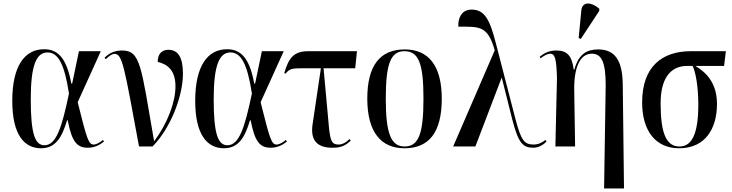

<svg xmlns="http://www.w3.org/2000/svg" viewBox="-20 -824 4117 1080"><path d="M211 10C295 10 330 -56 357 -147H361C384 -28 412 7 474 7C516 7 545 -12 565 -28L559 -37C547 -26 524 -11 507 -11C478 -11 469 -41 417 -249L547 -536H424L386 -354H381C353 -511 296 -547 228 -547C118 -547 49 -452 49 -257C49 -65 117 10 211 10ZM230 -7C177 -7 153 -71 153 -266C153 -458 185 -529 247 -529C306 -529 342 -467 368 -298C328 -108 297 -7 230 -7Z M762 0H838C939 -102 1009 -282 1009 -409C1009 -496 985 -544 927 -544C892 -544 867 -522 867 -476C921 -463 967 -430 967 -338C967 -251 924 -133 847 -29C773 -455 771 -540 666 -540C629 -540 596 -528 568 -499L575 -491C597 -512 611 -521 625 -521C669 -521 680 -443 762 0Z M1240 10C1324 10 1359 -56 1386 -147H1390C1413 -28 1441 7 1503 7C1545 7 1574 -12 1594 -28L1588 -37C1576 -26 1553 -11 1536 -11C1507 -11 1498 -41 1446 -249L1576 -536H1453L1415 -354H1410C1382 -511 1325 -547 1257 -547C1147 -547 1078 -452 1078 -257C1078 -65 1146 10 1240 10ZM1259 -7C1206 -7 1182 -71 1182 -266C1182 -458 1214 -529 1276 -529C1335 -529 1371 -467 1397 -298C1357 -108 1326 -7 1259 -7Z M1849 7C1894 7 1919 -1 1953 -33L1946 -42C1929 -24 1907 -11 1884 -11C1845 -11 1839 -34 1831 -101L1800 -440H1978L1988 -536H1714C1633 -536 1604 -499 1579 -413L1587 -410C1607 -437 1623 -440 1679 -440H1785L1738 -123C1725 -32 1767 7 1849 7Z M2255 10C2393 10 2465 -79 2465 -269C2465 -455 2390 -546 2257 -546C2117 -546 2046 -455 2046 -269C2046 -80 2124 10 2255 10ZM2256 0C2180 0 2150 -71 2150 -269C2150 -467 2178 -536 2255 -536C2335 -536 2362 -467 2362 -269C2362 -72 2335 0 2256 0Z M2529 0H2654L2801 -385H2803L2862 -150C2896 -19 2921 7 2980 7C3007 7 3035 -7 3054 -28L3048 -37C3031 -22 3007 -11 2982 -11C2929 -11 2911 -34 2879 -156L2770 -578C2735 -716 2705 -770 2633 -770C2573 -770 2556 -718 2558 -674C2679 -674 2723 -680 2763 -541Z M3247 -605 3351 -763V-775C3309 -812 3256 -819 3250 -766L3235 -610ZM3378 236H3490L3483 -351C3481 -487 3437 -546 3345 -546C3285 -546 3235 -523 3211 -433H3207C3197 -513 3168 -540 3109 -540C3070 -540 3042 -526 3016 -505L3021 -496C3041 -512 3061 -522 3074 -522C3102 -522 3110 -493 3113 -384L3104 0H3215L3210 -318C3208 -443 3242 -522 3309 -522C3366 -522 3387 -470 3387 -343Z M3800 10C3947 10 4013 -100 4013 -239C4013 -343 3966 -410 3891 -453H4053L4063 -536H3866C3705 -536 3592 -450 3592 -248C3592 -89 3667 10 3800 10ZM3802 0C3726 0 3696 -78 3696 -243C3696 -404 3768 -453 3844 -453H3876C3892 -421 3908 -341 3908 -236C3908 -71 3872 0 3802 0Z"/></svg>

Font: Noto Serif Display Condensed Medium
Style: Regular
Weight: 500
Width: 3
Designer: Monotype Design Team
Foundry: Monotype Imaging Inc.
Version: Version 2.009